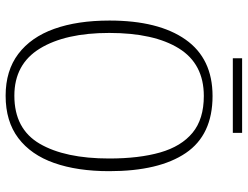

<svg xmlns="http://www.w3.org/2000/svg" viewBox="-119 -751 880 682"><g transform="rotate(90 321.0 -410.0)"><path d="M320 10Q231 10 171.5 -35Q112 -80 82.5 -162.5Q53 -245 53 -359Q53 -533 120.5 -629Q188 -725 321 -725Q459 -725 523.5 -630Q588 -535 588 -358Q588 -245 559 -162.5Q530 -80 470.5 -35Q411 10 320 10ZM320 -21Q438 -21 490.5 -111Q543 -201 543 -358Q543 -464 521.5 -539Q500 -614 451.5 -654Q403 -694 321 -694Q207 -694 152 -605.5Q97 -517 97 -358Q97 -202 152.5 -111.5Q208 -21 320 -21ZM187 -797V-830H452V-797Z"/></g></svg>

Font: Noto Serif Lao SemiCondensed ExtraLight
Style: Regular
Weight: 200
Width: 4
Designer: Monotype Design Team
Foundry: Monotype Imaging Inc.
Version: Version 2.003; ttfautohint (v1.8.4.7-5d5b)